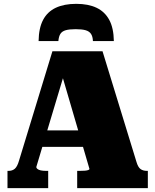

<svg xmlns="http://www.w3.org/2000/svg" viewBox="-20 -980 809 1000"><path d="M377 -960Q314 -960 270.5 -939.5Q227 -919 204.5 -876.5Q182 -834 181 -766H284Q286 -790 294.5 -803.5Q303 -817 322 -822.5Q341 -828 374 -828Q407 -828 426 -822.5Q445 -817 454 -803.5Q463 -790 464 -766H573Q572 -834 549 -876.5Q526 -919 483 -939.5Q440 -960 377 -960ZM171 -301H438L442 -215H169ZM288 -640 319 -610 169 -110Q169 -105 175 -100Q181 -95 192.5 -92.5Q204 -90 221 -90H231V0H19V-90H25Q44 -90 57 -101Q70 -112 79 -143L253 -713H514L691 -136Q699 -109 712 -99.5Q725 -90 746 -90H750V0H382V-90H394Q411 -90 422.5 -91Q434 -92 440 -94.5Q446 -97 446 -100Z"/></svg>

Font: Roboto Serif Black
Style: Regular
Weight: 900
Designer: Greg Gazdowicz
Foundry: Commercial Type
Version: Version 1.008